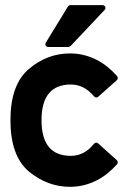

<svg xmlns="http://www.w3.org/2000/svg" viewBox="-20 -719 484 745"><path d="M433.1 -97.7Q436.5 -94.7 436.8 -89.8Q437 -85 434.1 -81.5Q417 -62.5 397.2 -46.4Q377.4 -30.3 354.7 -18.8Q332 -7.3 306.2 -0.7Q280.3 5.9 251.5 5.9Q164.1 5.9 91.8 -53.7Q20.5 -114.3 20.5 -252.4Q20.5 -390.6 91.8 -451.2Q163.1 -511.7 251.5 -511.7Q280.3 -511.7 306.2 -505.1Q332 -498.5 355 -486.8Q377.9 -475.1 397.7 -459Q417.5 -442.9 434.1 -423.8Q437 -420.4 436.8 -415.5Q436.5 -410.6 433.1 -407.7L361.3 -343.8Q357.4 -340.3 352.5 -340.8Q347.7 -341.3 344.7 -345.2Q306.6 -391.1 254.9 -391.1Q141.1 -391.1 141.1 -252.4Q141.1 -114.3 254.9 -114.3Q307.1 -114.3 344.2 -160.6Q347.2 -164.6 352.3 -165.3Q357.4 -166 361.3 -162.1ZM168 -536.6Q160.6 -536.6 157.5 -542.2Q154.3 -547.9 158.2 -554.2L243.7 -693.8Q244.6 -695.8 247.8 -697.5Q251 -699.2 253.4 -699.2H377Q385.3 -699.2 388.2 -692.4Q391.1 -685.5 385.3 -679.7L253.9 -540.5Q252.9 -539.6 250 -538.1Q247.1 -536.6 245.6 -536.6Z"/></svg>

Font: Alte DIN 1451 Mittelschrift
Style: Bold
Weight: 700
Designer: Peter Wiegel
Foundry: Peter Wiegel
Version: Version 1.003